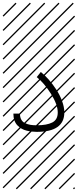

<svg xmlns="http://www.w3.org/2000/svg" viewBox="-23 -978 577 1424"><path d="M76.2 -135.3H125Q125 -108.9 134.8 -91.1Q144.5 -73.2 163.1 -64.5Q181.6 -55.7 202.1 -52.2Q222.7 -48.8 250 -48.8Q324.2 -48.8 364.7 -69.6Q405.3 -90.3 405.3 -144Q405.3 -202.6 354.5 -283Q303.7 -363.3 249.5 -406.2L279.8 -444.3Q308.1 -421.9 337.9 -388.2Q367.7 -354.5 394 -314.5Q420.4 -274.4 437.3 -229Q454.1 -183.6 454.1 -144Q454.1 0 250 0Q231.4 0 214.1 -2Q196.8 -3.9 175.8 -8.8Q154.8 -13.7 137.9 -23.4Q121.1 -33.2 106.7 -47.6Q92.3 -62 84.2 -84.5Q76.2 -106.9 76.2 -135.3ZM526.9 410.6 533.7 417.5 525.4 425.8 518.6 418.9ZM526.9 304.7 533.7 311.5 419.4 425.8 412.6 418.9ZM526.9 198.7 533.7 205.6 313.5 425.8 306.6 418.9ZM526.9 92.3 533.7 99.1 207.5 425.8 200.7 418.9ZM526.9 -13.2 533.7 -6.3 101.6 425.8 94.7 418.9ZM526.9 -119.1 533.7 -112.3 3.4 418 -3.4 411.1ZM526.9 -225.6 533.7 -218.8 3.4 311.5 -3.4 304.7ZM526.9 -331.5 533.7 -324.7 3.4 205.6 -3.4 198.7ZM526.9 -438 533.7 -431.2 3.4 99.1 -3.4 92.3ZM526.9 -543.5 533.7 -536.6 3.4 -6.3 -3.4 -13.2ZM526.9 -649.4 533.7 -642.6 3.4 -112.3 -3.4 -119.1ZM526.9 -755.9 533.7 -749 3.4 -218.8 -3.4 -225.6ZM526.9 -861.8 533.7 -855 3.4 -324.7 -3.4 -331.5ZM516.6 -958 523.4 -951.2 3.4 -431.2 -3.4 -438ZM411.1 -958 418 -951.2 3.4 -536.6 -3.4 -543.5ZM305.2 -958 312 -951.2 3.4 -642.6 -3.4 -649.4ZM198.7 -958 205.6 -951.2 3.4 -749 -3.4 -755.9ZM92.3 -958 99.1 -951.2 3.4 -855 -3.4 -861.8Z"/></svg>

Font: AzarMehrMSRS2
Style: Regular
Weight: 1
Designer: Amin Abedi
Version: Version 1.00